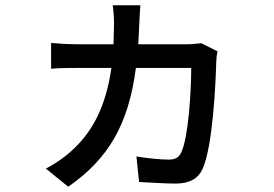

<svg xmlns="http://www.w3.org/2000/svg" viewBox="-20 -641 1040 729"><path d="M806 -446 744 -477C728 -475 710 -473 689 -473H505L509 -554C510 -573 511 -602 513 -621H408C411 -602 413 -570 413 -551L411 -473H272C241 -473 205 -475 174 -478V-380C206 -383 243 -383 272 -383H403C382 -237 332 -139 247 -64C225 -44 185 -16 154 -1L239 68C392 -38 468 -169 496 -383H706C706 -290 695 -118 668 -62C659 -43 646 -35 620 -35C590 -35 539 -40 498 -47L508 50C547 52 605 56 647 56C700 56 732 37 749 1C788 -85 799 -325 801 -405C801 -415 803 -433 806 -446Z"/></svg>

Font: ChiuKong Gothic CL Medium
Style: Regular
Weight: 500
Designer: Ryoko NISHIZUKA 西塚涼子 (kana, bopomofo & ideographs); Paul D. Hunt (Latin, Greek & Cyrillic); Sandoll Communications 산돌커뮤니
Foundry: Adobe
Version: Version 1.300